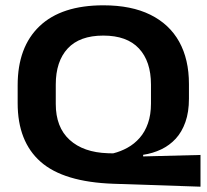

<svg xmlns="http://www.w3.org/2000/svg" viewBox="-20 -675 779 723"><path d="M735 28 407.5 17Q219.5 10.5 133 -65.8Q46.5 -142 46.5 -286.5V-354Q46.5 -498 129 -576.5Q211.5 -655 369.5 -655Q474.5 -655 546.2 -619.5Q618 -584 654.8 -517.8Q691.5 -451.5 691.5 -358.5V-303.5Q691.5 -253 678.2 -215.5Q665 -178 641.8 -152.8Q618.5 -127.5 587 -112.5Q555.5 -97.5 519 -92V-86L735 -91.5ZM386 -98 406 -97.5Q434.5 -104.5 460.2 -118.8Q486 -133 506 -155.8Q526 -178.5 537.2 -210.8Q548.5 -243 548.5 -285V-356.5Q548.5 -444 503.2 -492.5Q458 -541 369 -541Q280 -541 235 -492.5Q190 -444 190 -356.5V-283.5Q190 -196 242 -148.5Q294 -101 386 -98Z"/></svg>

Font: AnekLatin_SemiExpandedSemiBold
Style: Regular
Weight: 600
Width: 6
Designer: Yesha Goshar
Foundry: Ek Type
Version: Version 1.003